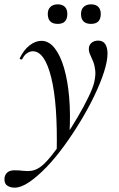

<svg xmlns="http://www.w3.org/2000/svg" viewBox="-84 -583 550 884"><path d="M-17 281Q-38 281 -52 270.5Q-66 260 -63 234Q-56 201 -17 201Q4 201 23.5 203.5Q43 206 62 203Q81 200 100 187Q122 172 151.5 135.5Q181 99 213 52Q245 5 274 -44.5Q303 -94 323.5 -136.5Q344 -179 350 -205Q357 -236 354.5 -259Q352 -282 345 -299.5Q338 -317 331.5 -330.5Q325 -344 325 -358Q325 -375 337 -385.5Q349 -396 368 -396Q390 -396 400.5 -380Q411 -364 411 -336Q411 -302 395 -252Q379 -202 351 -143.5Q323 -85 287 -25.5Q251 34 211 89Q171 144 129.5 187Q88 230 50.5 255.5Q13 281 -17 281ZM177 120Q182 -104 152 -225.5Q122 -347 67 -347Q54 -347 41 -338.5Q28 -330 19 -312Q17 -308 11.5 -309.5Q6 -311 7 -315Q25 -353 52 -374Q79 -395 107 -395Q141 -395 167.5 -361.5Q194 -328 211 -269.5Q228 -211 234.5 -134.5Q241 -58 236 29ZM335 -473Q289 -473 289 -519Q289 -540 301.5 -551.5Q314 -563 335 -563Q357 -563 368.5 -551.5Q380 -540 380 -519Q380 -473 335 -473ZM182 -473Q136 -473 136 -519Q136 -540 148.5 -551.5Q161 -563 182 -563Q203 -563 214.5 -551.5Q226 -540 226 -519Q226 -473 182 -473Z"/></svg>

Font: Cormorant Light Medium
Style: Italic
Weight: 500
Italic angle: -10°
Version: Version 4.000